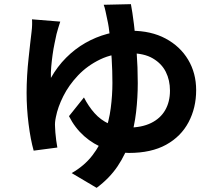

<svg xmlns="http://www.w3.org/2000/svg" viewBox="-20 -827 1040 924"><path d="M270 -723Q265 -707 260 -691.5Q255 -676 252 -663Q248 -644 242.5 -618Q237 -592 233 -563Q229 -534 226.5 -505.5Q224 -477 225 -452Q256 -507 298.5 -549.5Q341 -592 391 -620.5Q441 -649 496.5 -664Q552 -679 611 -679Q707 -679 777 -641.5Q847 -604 885.5 -539.5Q924 -475 924 -393Q924 -308 887.5 -239Q851 -170 779.5 -130.5Q708 -91 601 -91Q543 -91 486.5 -111.5Q430 -132 385 -172Q340 -212 312 -268L384 -358Q406 -315 435 -282.5Q464 -250 503.5 -231.5Q543 -213 597 -213Q662 -213 707 -235Q752 -257 775 -297Q798 -337 798 -391Q798 -441 778 -481Q758 -521 715.5 -546Q673 -571 604 -571Q524 -571 462 -541Q400 -511 355.5 -464Q311 -417 284.5 -364Q258 -311 249 -264Q246 -250 245 -239Q244 -228 245 -215Q245 -207 246.5 -189Q248 -171 250.5 -151.5Q253 -132 256 -117L142 -102Q127 -155 117.5 -230.5Q108 -306 108 -380Q108 -420 110.5 -463Q113 -506 117.5 -546Q122 -586 125.5 -619.5Q129 -653 132 -675Q134 -691 134.5 -707Q135 -723 134 -734ZM610 -807Q617 -771 624.5 -711Q632 -651 637.5 -577.5Q643 -504 643 -427Q643 -358 635 -288Q627 -218 606 -151.5Q585 -85 546 -27Q507 31 445 77L325 6Q386 -29 424.5 -79Q463 -129 484 -187Q505 -245 513 -307Q521 -369 521 -428Q521 -486 517.5 -543.5Q514 -601 509 -650.5Q504 -700 496 -734Q492 -752 488 -772Q484 -792 479 -804Z"/></svg>

Font: Farlight84_Sys_V01
Style: Bold
Weight: 700
Designer: Monotype Design Team, Nadine Chahine and Nizar Qandah
Foundry: Monotype Imaging Inc.
Version: Version 2.004;October 31, 2024;FontCreator 14.0.0.2814 64-bi